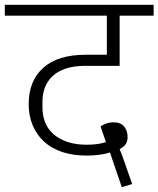

<svg xmlns="http://www.w3.org/2000/svg" viewBox="-40 -718 657 796"><path d="M426 -56 416 -86Q377 -73 318 -73Q262 -73 217.5 -88Q173 -103 142.5 -131Q112 -159 95.5 -198.5Q79 -238 79 -286Q79 -383 139.5 -437Q200 -491 315 -491H403V-653H-20V-698H597V-653H456V-445H313Q267 -445 233.5 -434Q200 -423 178.5 -403Q157 -383 146.5 -356Q136 -329 136 -296V-272Q136 -239 147 -211Q158 -183 181 -162.5Q204 -142 238.5 -130Q273 -118 320 -118Q345 -118 365 -121Q385 -124 399 -129L377 -194Q387 -201 401 -206Q415 -211 431 -211Q460 -211 474.5 -193.5Q489 -176 489 -150Q489 -133 482 -121.5Q475 -110 456 -100L468 -69L508 45L465 58Z"/></svg>

Font: IBM Plex Sans Devanagari Light
Style: Regular
Weight: 300
Designer: Mike Abbink, Paul van der Laan, Pieter van Rosmalen, Erin McLaughlin
Foundry: Bold Monday
Version: Version 1.1